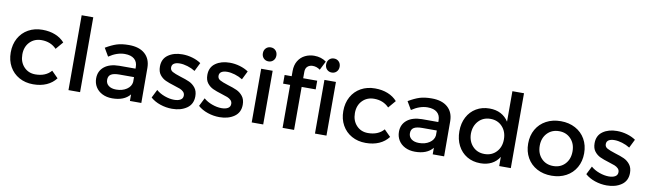

<svg xmlns="http://www.w3.org/2000/svg" viewBox="-42 -1312 6307 1874"><g transform="rotate(10 3111.5 -374.5)"><path d="M523 -449 460 -375Q402 -435 312 -435Q241 -435 195.5 -388Q150 -341 150 -265Q150 -190 194.5 -142.5Q239 -95 308 -95Q410 -95 465 -159L529 -95Q493 -47 435.5 -21.5Q378 4 303 4Q225 4 164 -30Q103 -64 69 -125Q35 -186 35 -265Q35 -345 69 -406.5Q103 -468 164 -502Q225 -536 303 -536Q374 -536 430 -513.5Q486 -491 523 -449Z M654 0V-742H769V0Z M1263 -65Q1206 5 1087 5Q1031 5 988.5 -16.5Q946 -38 923 -75.5Q900 -113 900 -160Q900 -233 953 -276Q1006 -319 1101 -320H1262V-336Q1262 -387 1229.5 -415Q1197 -443 1135 -443Q1058 -443 978 -389L931 -469Q992 -505 1040.5 -520.5Q1089 -536 1160 -536Q1262 -536 1318 -486.5Q1374 -437 1375 -349L1376 0H1263ZM1262 -187V-236H1118Q1061 -236 1034.5 -219.5Q1008 -203 1008 -165Q1008 -129 1035.5 -107.5Q1063 -86 1111 -86Q1172 -86 1214.5 -114.5Q1257 -143 1262 -187Z M1875 -483 1833 -398Q1798 -420 1756.5 -432.5Q1715 -445 1680 -445Q1644 -445 1623 -432Q1602 -419 1602 -392Q1602 -365 1626.5 -351Q1651 -337 1708 -319Q1762 -303 1797.5 -287Q1833 -271 1858.5 -239Q1884 -207 1884 -155Q1884 -77 1825.5 -36.5Q1767 4 1680 4Q1620 4 1562.5 -15.5Q1505 -35 1466 -70L1507 -152Q1541 -122 1590.5 -104Q1640 -86 1685 -86Q1724 -86 1748 -100Q1772 -114 1772 -143Q1772 -165 1757.5 -179.5Q1743 -194 1722 -202.5Q1701 -211 1661 -223Q1608 -239 1574.5 -254.5Q1541 -270 1517 -300.5Q1493 -331 1493 -382Q1493 -458 1549 -497.5Q1605 -537 1689 -537Q1740 -537 1789.5 -522.5Q1839 -508 1875 -483Z M2345 -483 2303 -398Q2268 -420 2226.5 -432.5Q2185 -445 2150 -445Q2114 -445 2093 -432Q2072 -419 2072 -392Q2072 -365 2096.5 -351Q2121 -337 2178 -319Q2232 -303 2267.5 -287Q2303 -271 2328.5 -239Q2354 -207 2354 -155Q2354 -77 2295.5 -36.5Q2237 4 2150 4Q2090 4 2032.5 -15.5Q1975 -35 1936 -70L1977 -152Q2011 -122 2060.5 -104Q2110 -86 2155 -86Q2194 -86 2218 -100Q2242 -114 2242 -143Q2242 -165 2227.5 -179.5Q2213 -194 2192 -202.5Q2171 -211 2131 -223Q2078 -239 2044.5 -254.5Q2011 -270 1987 -300.5Q1963 -331 1963 -382Q1963 -458 2019 -497.5Q2075 -537 2159 -537Q2210 -537 2259.5 -522.5Q2309 -508 2345 -483Z M2470 0V-532H2584V0ZM2594 -684Q2594 -654 2575 -634.5Q2556 -615 2527 -615Q2498 -615 2479 -634.5Q2460 -654 2460 -684Q2460 -715 2479 -734.5Q2498 -754 2527 -754Q2556 -754 2575 -734.5Q2594 -715 2594 -684Z M2890 -575V-512H3029V-426H2890V0H2776V-426H2706V-512H2776V-564Q2776 -623 2801.5 -664.5Q2827 -706 2869 -726.5Q2911 -747 2959 -747Q3029 -747 3079 -710L3035 -622Q3001 -647 2962 -647Q2931 -647 2910.5 -629Q2890 -611 2890 -575Z M3097 0V-532H3211V0ZM3221 -684Q3221 -654 3202 -634.5Q3183 -615 3154 -615Q3125 -615 3106 -634.5Q3087 -654 3087 -684Q3087 -715 3106 -734.5Q3125 -754 3154 -754Q3183 -754 3202 -734.5Q3221 -715 3221 -684Z M3819 -449 3756 -375Q3698 -435 3608 -435Q3537 -435 3491.5 -388Q3446 -341 3446 -265Q3446 -190 3490.5 -142.5Q3535 -95 3604 -95Q3706 -95 3761 -159L3825 -95Q3789 -47 3731.5 -21.5Q3674 4 3599 4Q3521 4 3460 -30Q3399 -64 3365 -125Q3331 -186 3331 -265Q3331 -345 3365 -406.5Q3399 -468 3460 -502Q3521 -536 3599 -536Q3670 -536 3726 -513.5Q3782 -491 3819 -449Z M4264 -65Q4207 5 4088 5Q4032 5 3989.5 -16.5Q3947 -38 3924 -75.5Q3901 -113 3901 -160Q3901 -233 3954 -276Q4007 -319 4102 -320H4263V-336Q4263 -387 4230.5 -415Q4198 -443 4136 -443Q4059 -443 3979 -389L3932 -469Q3993 -505 4041.5 -520.5Q4090 -536 4161 -536Q4263 -536 4319 -486.5Q4375 -437 4376 -349L4377 0H4264ZM4263 -187V-236H4119Q4062 -236 4035.5 -219.5Q4009 -203 4009 -165Q4009 -129 4036.5 -107.5Q4064 -86 4112 -86Q4173 -86 4215.5 -114.5Q4258 -143 4263 -187Z M5038 0H4923V-91Q4894 -44 4846.5 -19.5Q4799 5 4736 5Q4660 5 4602.5 -29.5Q4545 -64 4513 -126Q4481 -188 4481 -268Q4481 -347 4513 -408Q4545 -469 4602.5 -503Q4660 -537 4734 -537Q4798 -537 4845.5 -512Q4893 -487 4923 -440V-742H5038ZM4923 -264Q4923 -341 4877.5 -390Q4832 -439 4760 -439Q4688 -439 4642.5 -390Q4597 -341 4596 -264Q4597 -188 4642.5 -139.5Q4688 -91 4760 -91Q4832 -91 4877.5 -139.5Q4923 -188 4923 -264Z M5718 -266Q5718 -187 5683 -125.5Q5648 -64 5585 -30Q5522 4 5441 4Q5359 4 5296 -30Q5233 -64 5198 -125.5Q5163 -187 5163 -266Q5163 -346 5198 -407Q5233 -468 5296 -502Q5359 -536 5441 -536Q5522 -536 5585 -502Q5648 -468 5683 -407Q5718 -346 5718 -266ZM5278 -265Q5278 -188 5323.5 -140Q5369 -92 5441 -92Q5513 -92 5558 -140Q5603 -188 5603 -265Q5603 -341 5557.5 -389Q5512 -437 5441 -437Q5369 -437 5323.5 -389Q5278 -341 5278 -265Z M6183 -483 6141 -398Q6106 -420 6064.5 -432.5Q6023 -445 5988 -445Q5952 -445 5931 -432Q5910 -419 5910 -392Q5910 -365 5934.5 -351Q5959 -337 6016 -319Q6070 -303 6105.5 -287Q6141 -271 6166.5 -239Q6192 -207 6192 -155Q6192 -77 6133.5 -36.5Q6075 4 5988 4Q5928 4 5870.5 -15.5Q5813 -35 5774 -70L5815 -152Q5849 -122 5898.5 -104Q5948 -86 5993 -86Q6032 -86 6056 -100Q6080 -114 6080 -143Q6080 -165 6065.5 -179.5Q6051 -194 6030 -202.5Q6009 -211 5969 -223Q5916 -239 5882.5 -254.5Q5849 -270 5825 -300.5Q5801 -331 5801 -382Q5801 -458 5857 -497.5Q5913 -537 5997 -537Q6048 -537 6097.5 -522.5Q6147 -508 6183 -483Z"/></g></svg>

Font: Sapa
Style: Regular
Weight: 400
Version: Version 1.20 June 8, 2016